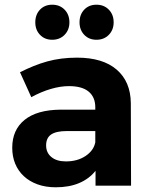

<svg xmlns="http://www.w3.org/2000/svg" viewBox="-20 -789 636 816"><path d="M202 -620Q170 -620 150 -641Q130 -662 130 -694Q130 -727 150 -748Q170 -769 202 -769Q234 -769 254.5 -748Q275 -727 275 -694Q275 -662 254.5 -641Q234 -620 202 -620ZM390 -620Q358 -620 338 -641Q318 -662 318 -694Q318 -727 338 -748Q358 -769 390 -769Q422 -769 442.5 -748Q463 -727 463 -694Q463 -662 442.5 -641Q422 -620 390 -620ZM386 -63Q359 -29 316.5 -11Q274 7 217 7Q174 7 139.5 -5.5Q105 -18 81 -40.5Q57 -63 44.5 -93.5Q32 -124 32 -161Q32 -237 84.5 -279.5Q137 -322 237 -323H385V-333Q385 -376 357 -399.5Q329 -423 273 -423Q237 -423 196 -411Q155 -399 113 -376L65 -482Q95 -497 123.5 -508.5Q152 -520 181 -528Q210 -536 241.5 -540Q273 -544 308 -544Q417 -544 476 -493Q535 -442 536 -351L537 0H386ZM260 -103Q309 -103 343.5 -126Q378 -149 385 -184V-232H264Q219 -232 197.5 -217.5Q176 -203 176 -171Q176 -140 198.5 -121.5Q221 -103 260 -103Z"/></svg>

Font: Montserrat Semi Bold
Style: Regular
Weight: 600
Designer: Julieta Ulanovsky
Foundry: Julieta Ulanovsky
Version: Version 3.001 September 28, 2015